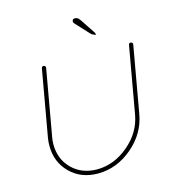

<svg xmlns="http://www.w3.org/2000/svg" viewBox="-131 -1030 1023 1139"><g transform="rotate(-15 380.0 -460.5)"><path d="M194 -683 122 -276Q118 -256 118 -231Q119 -141 178 -82.5Q237 -24 330 -23Q436 -23 525 -98.5Q614 -174 632 -280L704 -687Q706 -700 719 -698Q731 -695 729 -683L657 -276Q637 -160 541.5 -79Q446 2 330 2Q226 2 159 -65Q93 -131 93 -231Q93 -259 97 -280L169 -687Q171 -700 184 -698Q196 -694 194 -683ZM523 -798Q507 -804 499 -813L428 -890Q415 -903 418 -908Q418 -909 419 -913.5Q420 -918 423.5 -920.5Q427 -923 436 -923Q452 -923 464 -905L526 -812Q530 -806 530 -801Q530 -794 523 -798Z"/></g></svg>

Font: Quicksand
Style: Light Italic
Weight: 300
Italic angle: -12°
Designer: Andrew Paglinawan
Foundry: Andrew Paglinawan
Version: 1.002